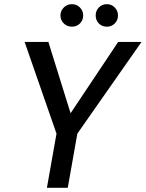

<svg xmlns="http://www.w3.org/2000/svg" viewBox="-20 -901 699 921"><path d="M205 0 251 -260 98 -700H212L321 -350L314 -351L547 -700H659L351 -260L305 0ZM325 -773Q302 -773 286 -788.5Q270 -804 270 -827Q270 -849 286 -865Q302 -881 325 -881Q348 -881 363.5 -865Q379 -849 379 -827Q379 -804 363.5 -788.5Q348 -773 325 -773ZM493 -773Q469 -773 454 -788.5Q439 -804 439 -827Q439 -849 454 -865Q469 -881 493 -881Q515 -881 530.5 -865Q546 -849 546 -827Q546 -804 530.5 -788.5Q515 -773 493 -773Z"/></svg>

Font: DM Sans 24pt Medium
Style: Italic
Weight: 500
Italic angle: -10°
Designer: Colophon Foundry, Jonny Pinhorn
Foundry: Colophon Foundry
Version: Version 4.004;gftools[0.9.30]